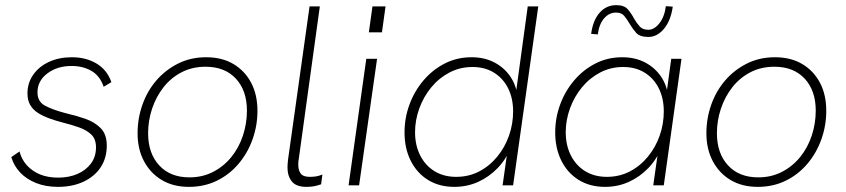

<svg xmlns="http://www.w3.org/2000/svg" viewBox="-20 -722 3296 748"><path d="M206 6Q158 6 120.5 -9Q83 -24 58.5 -50Q34 -76 24 -110L56 -132Q68 -86 107.5 -58Q147 -30 207 -30Q248 -30 281 -44Q314 -58 334 -84.5Q354 -111 354 -148Q354 -180 336 -197.5Q318 -215 288.5 -225.5Q259 -236 223 -245Q196 -252 171.5 -261Q147 -270 128 -282Q109 -294 98 -312.5Q87 -331 87 -358Q87 -399 109.5 -431Q132 -463 171 -481Q210 -499 260 -499Q315 -499 356 -474.5Q397 -450 414 -402L384 -384Q369 -427 336 -446Q303 -465 259 -465Q203 -465 164.5 -436Q126 -407 126 -362Q126 -326 156 -310Q186 -294 236 -281Q275 -272 311.5 -259.5Q348 -247 372 -223Q396 -199 396 -155Q396 -106 372 -70Q348 -34 305 -14Q262 6 206 6Z M716 6Q655 6 610.5 -20.5Q566 -47 541 -94Q516 -141 516 -203Q516 -261 535 -314.5Q554 -368 589.5 -409Q625 -450 674 -474.5Q723 -499 783 -499Q845 -499 889.5 -472.5Q934 -446 958.5 -399.5Q983 -353 983 -290Q983 -233 964 -179.5Q945 -126 909.5 -84Q874 -42 825 -18Q776 6 716 6ZM718 -31Q769 -31 810.5 -52.5Q852 -74 881.5 -110.5Q911 -147 926.5 -194Q942 -241 942 -291Q942 -369 899 -415.5Q856 -462 781 -462Q729 -462 687.5 -440.5Q646 -419 617 -382Q588 -345 572.5 -298.5Q557 -252 557 -203Q557 -125 600 -78Q643 -31 718 -31Z M1174 6Q1134 6 1117 -15Q1100 -36 1100 -70Q1100 -73 1100.5 -82Q1101 -91 1102 -99L1186 -697H1226L1144 -103Q1143 -98 1142.5 -92.5Q1142 -87 1142 -80Q1142 -59 1151.5 -46Q1161 -33 1187 -33Q1198 -33 1209.5 -34.5Q1221 -36 1236 -42L1231 -4Q1214 2 1201 4Q1188 6 1174 6Z M1338 0 1407 -493H1449L1379 0ZM1417 -596 1431 -697H1482L1468 -596Z M1750 6Q1691 6 1647.5 -21Q1604 -48 1580 -96Q1556 -144 1556 -206Q1556 -263 1575.5 -315.5Q1595 -368 1630.5 -409.5Q1666 -451 1713.5 -475Q1761 -499 1817 -499Q1867 -499 1905.5 -479Q1944 -459 1968 -424Q1992 -389 1997 -341L1986 -331L2036 -697H2077L1979 0H1938L1961 -162L1972 -152Q1953 -103 1919.5 -68Q1886 -33 1843 -13.5Q1800 6 1750 6ZM1757 -33Q1806 -33 1846.5 -54Q1887 -75 1917 -111.5Q1947 -148 1963 -193.5Q1979 -239 1979 -288Q1979 -339 1959.5 -378Q1940 -417 1904.5 -439Q1869 -461 1821 -461Q1772 -461 1731 -439.5Q1690 -418 1660 -381.5Q1630 -345 1613.5 -299.5Q1597 -254 1597 -207Q1597 -156 1617 -116.5Q1637 -77 1673 -55Q1709 -33 1757 -33Z M2337 6Q2278 6 2234.5 -21Q2191 -48 2167 -96Q2143 -144 2143 -206Q2143 -263 2162.5 -315.5Q2182 -368 2217.5 -409.5Q2253 -451 2300.5 -475Q2348 -499 2404 -499Q2454 -499 2492.5 -479Q2531 -459 2555 -424Q2579 -389 2584 -341L2573 -331L2595 -493H2635L2566 0H2525L2548 -162L2559 -152Q2540 -103 2506.5 -68Q2473 -33 2430 -13.5Q2387 6 2337 6ZM2344 -33Q2393 -33 2433.5 -54Q2474 -75 2504 -111.5Q2534 -148 2550 -193.5Q2566 -239 2566 -288Q2566 -339 2546.5 -378Q2527 -417 2491.5 -439Q2456 -461 2408 -461Q2359 -461 2318 -439.5Q2277 -418 2247 -381.5Q2217 -345 2200.5 -299.5Q2184 -254 2184 -207Q2184 -156 2204 -116.5Q2224 -77 2260 -55Q2296 -33 2344 -33ZM2506 -578Q2472 -578 2457.5 -595Q2443 -612 2432 -631Q2422 -648 2411.5 -660.5Q2401 -673 2380 -673Q2353 -673 2333.5 -650.5Q2314 -628 2309 -588L2283 -590Q2290 -643 2316 -672.5Q2342 -702 2381 -702Q2412 -702 2426 -685.5Q2440 -669 2450 -650Q2461 -631 2472.5 -618.5Q2484 -606 2506 -606Q2529 -606 2549 -631.5Q2569 -657 2574 -698L2601 -696Q2593 -641 2566.5 -609.5Q2540 -578 2506 -578Z M2932 6Q2871 6 2826.5 -20.5Q2782 -47 2757 -94Q2732 -141 2732 -203Q2732 -261 2751 -314.5Q2770 -368 2805.5 -409Q2841 -450 2890 -474.5Q2939 -499 2999 -499Q3061 -499 3105.5 -472.5Q3150 -446 3174.5 -399.5Q3199 -353 3199 -290Q3199 -233 3180 -179.5Q3161 -126 3125.5 -84Q3090 -42 3041 -18Q2992 6 2932 6ZM2934 -31Q2985 -31 3026.5 -52.5Q3068 -74 3097.5 -110.5Q3127 -147 3142.5 -194Q3158 -241 3158 -291Q3158 -369 3115 -415.5Q3072 -462 2997 -462Q2945 -462 2903.5 -440.5Q2862 -419 2833 -382Q2804 -345 2788.5 -298.5Q2773 -252 2773 -203Q2773 -125 2816 -78Q2859 -31 2934 -31Z"/></svg>

Font: Hanken Grotesk ExtraLight
Style: Italic
Weight: 250
Italic angle: -8°
Designer: Alfredo Marco Pradil
Foundry: Hanken Design Co.
Version: Version 3.013